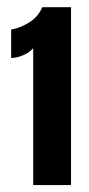

<svg xmlns="http://www.w3.org/2000/svg" viewBox="-20 -914 252 545"><path d="M74.2 -388.7V-777.3Q64 -765.1 45.9 -757.3Q27.8 -749.5 11.7 -749.5V-830.1Q34.7 -833.5 61.3 -849.4Q87.9 -865.2 100.1 -893.6H181.6V-388.7Z"/></svg>

Font: Anton SC
Style: Regular
Weight: 400
Designer: Vernon Adams
Foundry: Vernon Adams
Version: Version 2.116; ttfautohint (v1.8.4.7-5d5b)